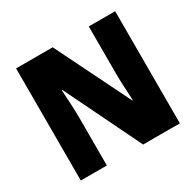

<svg xmlns="http://www.w3.org/2000/svg" viewBox="-154 -886 1080 1059"><g transform="rotate(-30 386.0 -357.0)"><path d="M702 0H468L233 -483H229Q232 -439 234.5 -388.5Q237 -338 237 -302V0H71V-714H304L538 -240H541Q539 -281 536.5 -329.5Q534 -378 534 -413V-714H702Z"/></g></svg>

Font: Noto Sans Bengali SemiCondensed Black
Style: Regular
Weight: 900
Width: 4
Designer: Joana Ranito - Universal Thirst; Jelle Bosma - Monotype Design Team
Foundry: Universal Thirst ehf.
Version: Version 3.000; ttfautohint (v1.8.4.7-5d5b)